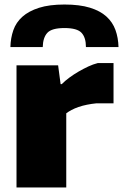

<svg xmlns="http://www.w3.org/2000/svg" viewBox="-20 -829 544 849"><path d="M26 -621Q27 -661 39 -695.5Q51 -730 79 -755Q107 -780 152.5 -794.5Q198 -809 265 -809Q332 -809 377.5 -795Q423 -781 450.5 -756Q478 -731 490.5 -696.5Q503 -662 504 -621H360Q360 -663 340.5 -684Q321 -705 265 -705Q209 -705 189.5 -684Q170 -663 169 -621ZM53 -540H237L248 -457H253Q268 -472 287 -486Q306 -500 327.5 -512.5Q349 -525 370.5 -535Q392 -545 412 -550H482V-372H405Q385 -370 365 -366Q345 -362 327.5 -356Q310 -350 296 -342.5Q282 -335 273 -328V0H53Z"/></svg>

Font: Encode Sans Normal
Style: Black
Weight: 900
Designer: Pablo Impallari, Andres Torresi
Foundry: Pablo Impallari, Andres Torresi
Version: Version 1.000; ttfautohint (v1.00) -l 8 -r 50 -G 200 -x 14 -